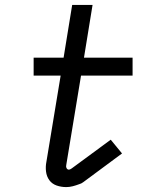

<svg xmlns="http://www.w3.org/2000/svg" viewBox="-20 -755 640 782"><path d="M250 7Q229 7 210.5 0.5Q192 -6 181 -21Q170 -36 167.5 -56Q165 -76 169 -96L227 -447H117V-520H239L274 -735H357L322 -520H520V-447H310L250 -84Q248 -77 251 -70.5Q254 -64 261 -64Q263 -64 266 -65.5Q269 -67 272 -69L431 -186L477 -130L319 -13Q315 -10 311 -8Q307 -6 303 -5Q290 0 276.5 3.5Q263 7 250 7Z"/></svg>

Font: Iosevka Plex Etoile
Style: Italic
Weight: 400
Italic angle: -9°
Designer: Belleve Invis
Foundry: Belleve Invis
Version: Version 25.1.1; ttfautohint (v1.8.4)